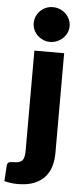

<svg xmlns="http://www.w3.org/2000/svg" viewBox="-106 -785 426 996"><g transform="rotate(5 107.5 -287.0)"><path d="M207 -518.5V1Q207 37.5 197.8 69.8Q188.5 102 167.2 126.2Q146 150.5 111.2 164.5Q76.5 178.5 25 178.5Q6 178.5 -10.2 176.2Q-26.5 174 -44 169.5L-39 88Q-38 77.5 -32 72.5Q-26 67.5 -8 67.5Q10 67.5 21.5 64.5Q33 61.5 39.8 54Q46.5 46.5 49.2 33.8Q52 21 52 1V-518.5ZM223 -660.5Q223 -642 215.5 -625.8Q208 -609.5 195 -597.2Q182 -585 164.8 -577.8Q147.5 -570.5 128 -570.5Q109 -570.5 92.5 -577.8Q76 -585 63.2 -597.2Q50.5 -609.5 43.2 -625.8Q36 -642 36 -660.5Q36 -679.5 43.2 -696Q50.5 -712.5 63.2 -725Q76 -737.5 92.5 -744.5Q109 -751.5 128 -751.5Q147.5 -751.5 164.8 -744.5Q182 -737.5 195 -725Q208 -712.5 215.5 -696Q223 -679.5 223 -660.5Z"/></g></svg>

Font: Lato 2
Style: Regular
Weight: 900
Designer: Lukasz Dziedzic with Adam Twardoch and Botio Nikoltchev
Foundry: tyPoland Lukasz Dziedzic
Version: Version 2.015; 2015-08-06; http://www.latofonts.com/